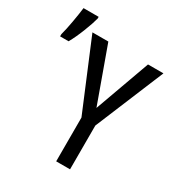

<svg xmlns="http://www.w3.org/2000/svg" viewBox="-197 -931 985 1056"><g transform="rotate(30 295.5 -402.5)"><path d="M-9 -620Q1 -657 10.5 -710.5Q20 -764 25 -805H121V-794Q112 -759 90 -703Q68 -647 45 -606H-9ZM316 -278 134 -714H235L361 -365L487 -714H585L404 -278V0H316Z"/></g></svg>

Font: Noto Sans Mono UI
Style: Regular
Weight: 400
Monospace: yes
Designer: Monotype Design team
Foundry: Monotype Imaging Inc.
Version: Version 1.000